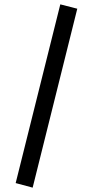

<svg xmlns="http://www.w3.org/2000/svg" viewBox="-20 -799 446 882"><path d="M52 42 257 -779 335 -759 130 63Z"/></svg>

Font: SUITE Medium
Style: Regular
Weight: 500
Designer: Sun
Foundry: Sun
Version: Version 2.040